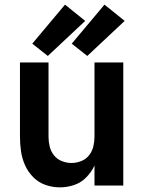

<svg xmlns="http://www.w3.org/2000/svg" viewBox="-20 -799 616 827"><path d="M238 8Q269 8 299 -2Q329 -12 351.5 -35Q374 -58 387 -86V0H511V-530H387V-210Q387 -189 382 -168Q377 -147 363.5 -130Q350 -113 329.5 -105Q309 -97 288 -97Q267 -97 246.5 -105Q226 -113 212.5 -130Q199 -147 194 -168Q189 -189 189 -210V-530H66V-210Q66 -179 70.5 -147.5Q75 -116 88 -87Q101 -58 123.5 -35.5Q146 -13 176 -2.5Q206 8 238 8ZM356 -558 517 -709 430 -779 289 -611ZM186 -558 347 -709 260 -779 119 -611Z"/></svg>

Font: Iosevka Sparkle
Style: Bold
Weight: 700
Designer: Belleve Invis
Foundry: Belleve Invis
Version: Version 4.5.0; ttfautohint (v1.8.3)